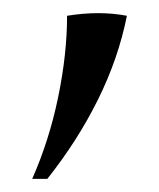

<svg xmlns="http://www.w3.org/2000/svg" viewBox="-20 -704 242 292"><path d="M173 -680Q160 -615 129 -552.5Q98 -490 52 -432H29Q55 -491 68.5 -556.5Q82 -622 82 -680Q131 -688 173 -680Z"/></svg>

Font: Bona Nova
Style: Regular
Weight: 400
Designer: Mateusz Machalski
Foundry: Capitalics
Version: Version 4.001; ttfautohint (v1.8.3)